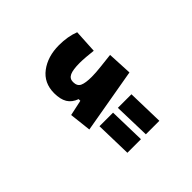

<svg xmlns="http://www.w3.org/2000/svg" viewBox="-142 -500 869 869"><g transform="rotate(-45 293.0 -65.5)"><path d="M164.1 20 152.3 -84.5 227.1 -100.6V-111.3Q195.8 -122.6 181.6 -146.2Q167.5 -169.9 167.5 -208.5Q167.5 -274.4 216.1 -310.8Q264.6 -347.2 336.9 -347.2Q392.6 -347.2 436.5 -330.1L430.2 -217.8Q410.2 -220.2 386.2 -222.2Q362.3 -224.1 346.7 -224.1Q303.2 -224.1 283.4 -215.1Q263.7 -206.1 263.7 -184.1Q263.7 -157.7 282.2 -149.2Q300.8 -140.6 340.3 -140.6Q366.7 -140.6 402.3 -144.8Q438 -148.9 469.2 -152.3L475.1 -34.2ZM211.4 216.3 207 42H293.9L298.3 216.3ZM329.6 216.3 324.7 42H411.6L416 216.3Z"/></g></svg>

Font: Cascadia Code PL
Style: Bold
Weight: 700
Monospace: yes
Designer: Aaron Bell
Foundry: Saja Typeworks
Version: Version 2404.023; ttfautohint (v1.8.4)